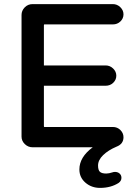

<svg xmlns="http://www.w3.org/2000/svg" viewBox="-20 -710 663 936"><path d="M458 97Q458 119 467 127.5Q476 136 498 136Q511 136 529 130L532 129L540 128Q554 128 563 136Q572 144 572 157Q572 172 558 182Q520 206 468 206Q426 206 396.5 180.5Q367 155 367 116Q367 56 432 8H139Q117 8 101 -7.5Q85 -23 85 -44V-637Q85 -658 100.5 -674Q116 -690 139 -690H530Q551 -690 566.5 -675Q582 -660 582 -640Q582 -620 567 -605.5Q552 -591 530 -591H196Q195 -591 194.5 -590Q194 -589 194 -586V-391H495Q516 -391 531.5 -376Q547 -361 547 -341Q547 -321 532 -306.5Q517 -292 495 -292H194V-96Q194 -93 194.5 -92Q195 -91 196 -91H530Q552 -91 567 -76Q582 -61 582 -41Q582 -8 548 5Q508 22 483 46Q458 70 458 97Z"/></svg>

Font: 寒蝉全圆体 Bold
Style: Regular
Weight: 700
Designer: Warren2060
      Designed by Motoya company      

      [Varela Round]
      Joe Prince(Latin component); Avraham Cornf
Foundry: ChillType
Version: Version 3.200